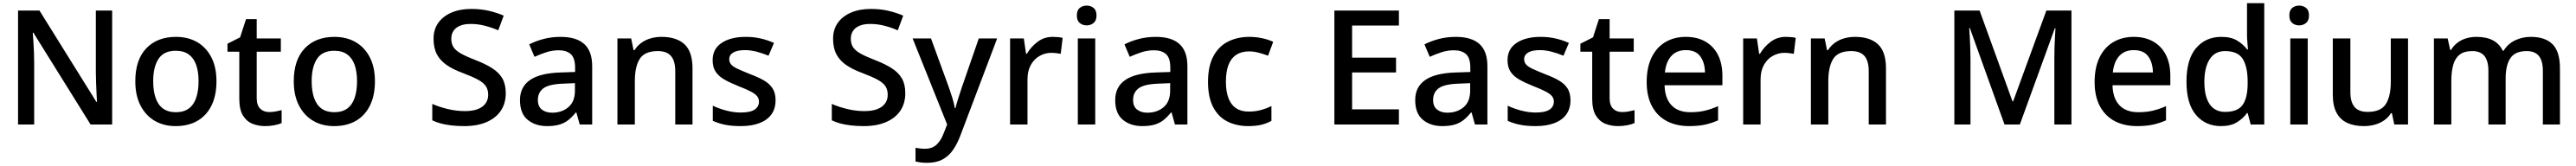

<svg xmlns="http://www.w3.org/2000/svg" viewBox="-20 -780 16123 1040"><path d="M682 0H547L189 -575H185Q187 -552 189 -520.5Q191 -489 192.5 -454Q194 -419 194 -384V0H93V-714H227L583 -142H587Q586 -159 584.5 -191Q583 -223 581.5 -260Q580 -297 580 -327V-714H682Z M1335 -271Q1335 -181 1303.5 -118Q1272 -55 1215 -22.5Q1158 10 1079 10Q1006 10 949.5 -22.5Q893 -55 860 -118Q827 -181 827 -271Q827 -405 895.5 -477Q964 -549 1082 -549Q1157 -549 1213.5 -516.5Q1270 -484 1302.5 -422Q1335 -360 1335 -271ZM939 -271Q939 -211 954 -167Q969 -123 1000.5 -100Q1032 -77 1081 -77Q1130 -77 1161.5 -100Q1193 -123 1208 -167Q1223 -211 1223 -271Q1223 -331 1208 -373.5Q1193 -416 1161.5 -439Q1130 -462 1080 -462Q1006 -462 972.5 -411.5Q939 -361 939 -271Z M1665 -78Q1686 -78 1707 -82Q1728 -86 1743 -90V-9Q1726 -1 1698 4.5Q1670 10 1640 10Q1596 10 1559.5 -5Q1523 -20 1500.5 -57Q1478 -94 1478 -161V-456H1404V-506L1483 -546L1520 -660H1587V-539H1738V-456H1587V-165Q1587 -121 1608.5 -99.5Q1630 -78 1665 -78Z M2327 -271Q2327 -181 2295.5 -118Q2264 -55 2207 -22.5Q2150 10 2071 10Q1998 10 1941.5 -22.5Q1885 -55 1852 -118Q1819 -181 1819 -271Q1819 -405 1887.5 -477Q1956 -549 2074 -549Q2149 -549 2205.5 -516.5Q2262 -484 2294.5 -422Q2327 -360 2327 -271ZM1931 -271Q1931 -211 1946 -167Q1961 -123 1992.5 -100Q2024 -77 2073 -77Q2122 -77 2153.5 -100Q2185 -123 2200 -167Q2215 -211 2215 -271Q2215 -331 2200 -373.5Q2185 -416 2153.5 -439Q2122 -462 2072 -462Q1998 -462 1964.5 -411.5Q1931 -361 1931 -271Z M3146 -196Q3146 -133 3115.5 -87Q3085 -41 3026.5 -15.5Q2968 10 2886 10Q2845 10 2808.5 6Q2772 2 2741.5 -6Q2711 -14 2686 -26V-129Q2726 -111 2780.5 -97.5Q2835 -84 2890 -84Q2939 -84 2971 -96.5Q3003 -109 3019.5 -132Q3036 -155 3036 -186Q3036 -218 3021.5 -240Q3007 -262 2972 -281Q2937 -300 2876 -323Q2816 -345 2775.5 -373Q2735 -401 2714.5 -440.5Q2694 -480 2694 -537Q2694 -596 2724 -637.5Q2754 -679 2807 -701.5Q2860 -724 2930 -724Q2991 -724 3041.5 -712Q3092 -700 3133 -682L3099 -590Q3060 -607 3016 -618.5Q2972 -630 2927 -630Q2886 -630 2859 -618.5Q2832 -607 2818.5 -586Q2805 -565 2805 -538Q2805 -505 2819.5 -483.5Q2834 -462 2867.5 -443.5Q2901 -425 2958 -403Q3018 -380 3060.5 -353Q3103 -326 3124.5 -289Q3146 -252 3146 -196Z M3489 -549Q3588 -549 3637.5 -504Q3687 -459 3687 -365V0H3609L3588 -75H3584Q3561 -46 3536.5 -27Q3512 -8 3480.5 1Q3449 10 3404 10Q3331 10 3283 -29.5Q3235 -69 3235 -153Q3235 -235 3297.5 -278.5Q3360 -322 3489 -326L3580 -329V-356Q3580 -417 3553 -441Q3526 -465 3478 -465Q3437 -465 3399 -452.5Q3361 -440 3326 -424L3293 -502Q3331 -522 3381.5 -535.5Q3432 -549 3489 -549ZM3507 -256Q3417 -253 3382 -227Q3347 -201 3347 -154Q3347 -113 3372 -93.5Q3397 -74 3436 -74Q3497 -74 3538 -108.5Q3579 -143 3579 -212V-259Z M4121 -549Q4215 -549 4265 -502.5Q4315 -456 4315 -351V0H4207V-335Q4207 -398 4180.5 -429Q4154 -460 4098 -460Q4016 -460 3985 -411.5Q3954 -363 3954 -271V0H3845V-539H3931L3946 -466H3952Q3970 -494 3996 -512.5Q4022 -531 4054 -540Q4086 -549 4121 -549Z M4835 -152Q4835 -100 4809.5 -64Q4784 -28 4735 -9Q4686 10 4617 10Q4560 10 4518.5 1.5Q4477 -7 4442 -23V-118Q4478 -100 4525.5 -87.5Q4573 -75 4617 -75Q4677 -75 4704 -93.5Q4731 -112 4731 -143Q4731 -162 4720 -176.5Q4709 -191 4681 -206Q4653 -221 4601 -241Q4551 -261 4515 -281.5Q4479 -302 4460 -330.5Q4441 -359 4441 -403Q4441 -474 4498 -511.5Q4555 -549 4648 -549Q4698 -549 4741.5 -539Q4785 -529 4825 -511L4791 -431Q4755 -446 4717 -456Q4679 -466 4643 -466Q4595 -466 4570 -451Q4545 -436 4545 -409Q4545 -390 4557 -376Q4569 -362 4598 -348.5Q4627 -335 4677 -315Q4728 -296 4763 -275.5Q4798 -255 4816.5 -226Q4835 -197 4835 -152Z M5647 -196Q5647 -133 5616.5 -87Q5586 -41 5527.5 -15.5Q5469 10 5387 10Q5346 10 5309.5 6Q5273 2 5242.5 -6Q5212 -14 5187 -26V-129Q5227 -111 5281.5 -97.5Q5336 -84 5391 -84Q5440 -84 5472 -96.5Q5504 -109 5520.5 -132Q5537 -155 5537 -186Q5537 -218 5522.5 -240Q5508 -262 5473 -281Q5438 -300 5377 -323Q5317 -345 5276.5 -373Q5236 -401 5215.5 -440.5Q5195 -480 5195 -537Q5195 -596 5225 -637.5Q5255 -679 5308 -701.5Q5361 -724 5431 -724Q5492 -724 5542.5 -712Q5593 -700 5634 -682L5600 -590Q5561 -607 5517 -618.5Q5473 -630 5428 -630Q5387 -630 5360 -618.5Q5333 -607 5319.5 -586Q5306 -565 5306 -538Q5306 -505 5320.5 -483.5Q5335 -462 5368.5 -443.5Q5402 -425 5459 -403Q5519 -380 5561.5 -353Q5604 -326 5625.5 -289Q5647 -252 5647 -196Z M5693 -539H5808L5920 -232Q5932 -198 5942 -165.5Q5952 -133 5957 -103H5961Q5967 -127 5978 -162.5Q5989 -198 6001 -233L6107 -539H6222L5993 66Q5973 120 5946 159Q5919 198 5880 219Q5841 240 5785 240Q5760 240 5742 237.5Q5724 235 5711 232V146Q5722 148 5737.5 150Q5753 152 5770 152Q5816 152 5843.5 125.5Q5871 99 5886 58L5909 0Z M6570 -549Q6585 -549 6602.5 -547.5Q6620 -546 6632 -543L6620 -443Q6607 -445 6592 -447Q6577 -449 6560 -449Q6523 -449 6488.5 -430Q6454 -411 6433 -373.5Q6412 -336 6412 -283V0H6303V-539H6389L6403 -443H6408Q6434 -487 6475 -518Q6516 -549 6570 -549Z M6836 -539V0H6727V-539ZM6783 -745Q6807 -745 6825.5 -730.5Q6844 -716 6844 -683Q6844 -651 6825.5 -636Q6807 -621 6783 -621Q6757 -621 6739 -636Q6721 -651 6721 -683Q6721 -716 6739 -730.5Q6757 -745 6783 -745Z M7215 -549Q7314 -549 7363.5 -504Q7413 -459 7413 -365V0H7335L7314 -75H7310Q7287 -46 7262.5 -27Q7238 -8 7206.5 1Q7175 10 7130 10Q7057 10 7009 -29.5Q6961 -69 6961 -153Q6961 -235 7023.5 -278.5Q7086 -322 7215 -326L7306 -329V-356Q7306 -417 7279 -441Q7252 -465 7204 -465Q7163 -465 7125 -452.5Q7087 -440 7052 -424L7019 -502Q7057 -522 7107.5 -535.5Q7158 -549 7215 -549ZM7233 -256Q7143 -253 7108 -227Q7073 -201 7073 -154Q7073 -113 7098 -93.5Q7123 -74 7162 -74Q7223 -74 7264 -108.5Q7305 -143 7305 -212V-259Z M7794 10Q7720 10 7663 -19Q7606 -48 7574 -109.5Q7542 -171 7542 -267Q7542 -366 7576 -428.5Q7610 -491 7668.5 -520Q7727 -549 7801 -549Q7844 -549 7883.5 -540Q7923 -531 7950 -518L7918 -431Q7892 -441 7860.5 -449.5Q7829 -458 7800 -458Q7751 -458 7718.5 -436.5Q7686 -415 7670 -373Q7654 -331 7654 -268Q7654 -207 7670 -165Q7686 -123 7717.5 -102Q7749 -81 7796 -81Q7839 -81 7874.5 -91Q7910 -101 7939 -116V-23Q7911 -7 7876.5 1.5Q7842 10 7794 10Z M8737 0H8333V-714H8737V-620H8444V-419H8719V-326H8444V-95H8737Z M9093 -549Q9192 -549 9241.5 -504Q9291 -459 9291 -365V0H9213L9192 -75H9188Q9165 -46 9140.5 -27Q9116 -8 9084.5 1Q9053 10 9008 10Q8935 10 8887 -29.5Q8839 -69 8839 -153Q8839 -235 8901.5 -278.5Q8964 -322 9093 -326L9184 -329V-356Q9184 -417 9157 -441Q9130 -465 9082 -465Q9041 -465 9003 -452.5Q8965 -440 8930 -424L8897 -502Q8935 -522 8985.5 -535.5Q9036 -549 9093 -549ZM9111 -256Q9021 -253 8986 -227Q8951 -201 8951 -154Q8951 -113 8976 -93.5Q9001 -74 9040 -74Q9101 -74 9142 -108.5Q9183 -143 9183 -212V-259Z M9811 -152Q9811 -100 9785.5 -64Q9760 -28 9711 -9Q9662 10 9593 10Q9536 10 9494.5 1.5Q9453 -7 9418 -23V-118Q9454 -100 9501.5 -87.5Q9549 -75 9593 -75Q9653 -75 9680 -93.5Q9707 -112 9707 -143Q9707 -162 9696 -176.5Q9685 -191 9657 -206Q9629 -221 9577 -241Q9527 -261 9491 -281.5Q9455 -302 9436 -330.5Q9417 -359 9417 -403Q9417 -474 9474 -511.5Q9531 -549 9624 -549Q9674 -549 9717.5 -539Q9761 -529 9801 -511L9767 -431Q9731 -446 9693 -456Q9655 -466 9619 -466Q9571 -466 9546 -451Q9521 -436 9521 -409Q9521 -390 9533 -376Q9545 -362 9574 -348.5Q9603 -335 9653 -315Q9704 -296 9739 -275.5Q9774 -255 9792.5 -226Q9811 -197 9811 -152Z M10134 -78Q10155 -78 10176 -82Q10197 -86 10212 -90V-9Q10195 -1 10167 4.5Q10139 10 10109 10Q10065 10 10028.5 -5Q9992 -20 9969.5 -57Q9947 -94 9947 -161V-456H9873V-506L9952 -546L9989 -660H10056V-539H10207V-456H10056V-165Q10056 -121 10077.5 -99.5Q10099 -78 10134 -78Z M10533 -549Q10604 -549 10655.5 -519.5Q10707 -490 10734.5 -435.5Q10762 -381 10762 -305V-246H10400Q10402 -164 10443.5 -120.5Q10485 -77 10561 -77Q10612 -77 10652 -86.5Q10692 -96 10735 -115V-26Q10694 -8 10652.5 1Q10611 10 10553 10Q10475 10 10415.5 -20.5Q10356 -51 10322 -113Q10288 -175 10288 -266Q10288 -356 10318.5 -419.5Q10349 -483 10404.5 -516Q10460 -549 10533 -549ZM10533 -466Q10476 -466 10442.5 -429.5Q10409 -393 10402 -326H10653Q10652 -388 10623.5 -427Q10595 -466 10533 -466Z M11159 -549Q11174 -549 11191.5 -547.5Q11209 -546 11221 -543L11209 -443Q11196 -445 11181 -447Q11166 -449 11149 -449Q11112 -449 11077.5 -430Q11043 -411 11022 -373.5Q11001 -336 11001 -283V0H10892V-539H10978L10992 -443H10997Q11023 -487 11064 -518Q11105 -549 11159 -549Z M11592 -549Q11686 -549 11736 -502.5Q11786 -456 11786 -351V0H11678V-335Q11678 -398 11651.5 -429Q11625 -460 11569 -460Q11487 -460 11456 -411.5Q11425 -363 11425 -271V0H11316V-539H11402L11417 -466H11423Q11441 -494 11467 -512.5Q11493 -531 11525 -540Q11557 -549 11592 -549Z M12528 0 12311 -604H12307Q12309 -584 12310.5 -552Q12312 -520 12313.5 -483Q12315 -446 12315 -408V0H12214V-714H12372L12578 -145H12582L12790 -714H12947V0H12840V-414Q12840 -449 12841 -484Q12842 -519 12844 -550.5Q12846 -582 12847 -603H12843L12624 0Z M13337 -549Q13408 -549 13459.5 -519.5Q13511 -490 13538.5 -435.5Q13566 -381 13566 -305V-246H13204Q13206 -164 13247.5 -120.5Q13289 -77 13365 -77Q13416 -77 13456 -86.5Q13496 -96 13539 -115V-26Q13498 -8 13456.5 1Q13415 10 13357 10Q13279 10 13219.5 -20.5Q13160 -51 13126 -113Q13092 -175 13092 -266Q13092 -356 13122.5 -419.5Q13153 -483 13208.5 -516Q13264 -549 13337 -549ZM13337 -466Q13280 -466 13246.5 -429.5Q13213 -393 13206 -326H13457Q13456 -388 13427.5 -427Q13399 -466 13337 -466Z M13883 10Q13786 10 13726.5 -60Q13667 -130 13667 -269Q13667 -408 13727 -478.5Q13787 -549 13885 -549Q13946 -549 13984 -526Q14022 -503 14047 -470H14052Q14051 -485 14048.5 -512.5Q14046 -540 14046 -559V-760H14154V0H14069L14050 -72H14046Q14022 -38 13983 -14Q13944 10 13883 10ZM13909 -79Q13987 -79 14018 -122Q14049 -165 14050 -252V-268Q14050 -361 14019.5 -410.5Q13989 -460 13908 -460Q13845 -460 13812 -408.5Q13779 -357 13779 -267Q13779 -176 13812 -127.5Q13845 -79 13909 -79Z M14426 -539V0H14317V-539ZM14373 -745Q14397 -745 14415.5 -730.5Q14434 -716 14434 -683Q14434 -651 14415.5 -636Q14397 -621 14373 -621Q14347 -621 14329 -636Q14311 -651 14311 -683Q14311 -716 14329 -730.5Q14347 -745 14373 -745Z M15054 -539V0H14968L14953 -71H14947Q14930 -43 14903 -25Q14876 -7 14844.5 1.5Q14813 10 14778 10Q14716 10 14672.5 -10.5Q14629 -31 14606 -74.5Q14583 -118 14583 -187V-539H14693V-203Q14693 -141 14719 -110Q14745 -79 14801 -79Q14883 -79 14914.5 -127.5Q14946 -176 14946 -268V-539Z M15822 -549Q15913 -549 15959 -502.5Q16005 -456 16005 -351V0H15898V-336Q15898 -399 15873 -429.5Q15848 -460 15797 -460Q15725 -460 15695 -416Q15665 -372 15665 -288V0H15557V-336Q15557 -399 15532 -429.5Q15507 -460 15456 -460Q15406 -460 15377.5 -438Q15349 -416 15337 -374Q15325 -332 15325 -271V0H15216V-539H15302L15318 -467H15323Q15339 -494 15363.5 -512.5Q15388 -531 15418.5 -540Q15449 -549 15482 -549Q15544 -549 15585 -527.5Q15626 -506 15647 -462H15652Q15679 -506 15724.5 -527.5Q15770 -549 15822 -549Z"/></svg>

Font: Noto Sans Syriac Eastern Medium
Style: Regular
Weight: 500
Designer: Patrick Giasson and the Monotype Design Team
Foundry: Monotype Imaging Inc.
Version: Version 3.001